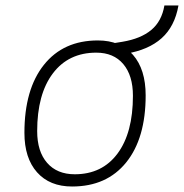

<svg xmlns="http://www.w3.org/2000/svg" viewBox="-20 -676 676 706"><path d="M245.1 9.8Q162.6 9.8 116.2 -42.5Q69.8 -94.7 69.8 -187.5Q69.8 -347.7 141.4 -437.5Q212.9 -527.3 339.8 -527.3Q422.9 -527.3 469.2 -474.1Q515.6 -420.9 515.6 -325.2Q515.6 -167.5 444.1 -78.9Q372.6 9.8 245.1 9.8ZM254.9 -35.2Q355.5 -35.2 412.1 -111.3Q468.8 -187.5 468.8 -323.7Q468.8 -398.4 433.3 -440.4Q397.9 -482.4 334 -482.4Q231.9 -482.4 174.3 -406Q116.7 -329.6 116.7 -193.8Q116.7 -119.1 153.3 -77.1Q189.9 -35.2 254.9 -35.2ZM412.1 -473.6 400.4 -517.6 430.7 -522.5Q497.6 -533.7 536.1 -565.7Q574.7 -597.7 584.5 -655.8H636.2Q622.6 -578.6 574.2 -535.4Q525.9 -492.2 442.4 -478.5Z"/></svg>

Font: CaskaydiaCove NF ExtraLight
Style: Italic
Weight: 200
Italic angle: -10°
Designer: Aaron Bell
Foundry: Saja Typeworks
Version: Version 2111.001; VTT 6.35;Nerd Fonts 3.2.1